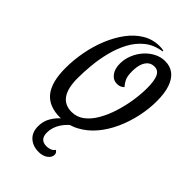

<svg xmlns="http://www.w3.org/2000/svg" viewBox="-282 -794 1146 1146"><g transform="rotate(45 291.5 -221.0)"><path d="M230 22Q135 22 89.5 -35Q44 -92 44 -210Q44 -278 57 -347.5Q70 -417 96 -480.5Q122 -544 159 -593.5Q196 -643 244 -671.5Q292 -700 350 -700Q361 -700 369 -699Q377 -698 384 -696V-690Q321 -681 277.5 -646Q234 -611 206.5 -559Q179 -507 164 -447Q149 -387 143.5 -327.5Q138 -268 138 -218Q138 -134 167.5 -92Q197 -50 255 -50Q299 -50 334 -76.5Q369 -103 395 -148Q421 -193 438.5 -248Q456 -303 465 -360.5Q474 -418 474 -470Q474 -532 460 -562Q446 -592 414 -592Q390 -592 373.5 -578.5Q357 -565 348 -539.5Q339 -514 339 -477Q339 -436 349 -415.5Q359 -395 374 -378Q363 -368 352.5 -364Q342 -360 328 -360Q296 -360 275.5 -387Q255 -414 255 -458Q255 -497 270 -533.5Q285 -570 310.5 -598.5Q336 -627 368.5 -643.5Q401 -660 436 -660Q480 -660 509.5 -636.5Q539 -613 554.5 -568Q570 -523 570 -456Q570 -391 555.5 -323.5Q541 -256 513 -194Q485 -132 444 -83.5Q403 -35 349 -6.5Q295 22 230 22ZM285 258Q236 258 205 230Q174 202 174 151Q174 108 195 73Q216 38 247 13.5Q278 -11 307 -22L338 -19V-12Q292 14 265 55.5Q238 97 238 140Q238 201 294 201Q311 201 326 195Q341 189 349 176Q356 180 360.5 186.5Q365 193 365 201Q365 225 342 241.5Q319 258 285 258Z"/></g></svg>

Font: Sansita Swashed Light Light
Style: Regular
Weight: 300
Version: Version 1.003